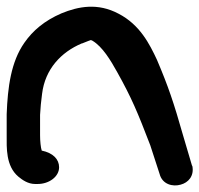

<svg xmlns="http://www.w3.org/2000/svg" viewBox="-20 -563 597 575"><path d="M0 -158C0 -121 -3 -66 35 -34C47 -24 64 -12 85 -12H93C127 -12 157 -34 157 -62C157 -86 139 -105 105 -112C102 -121 100 -140 100 -158V-219C101 -239 103 -260 106 -282C115 -356 163 -407 225 -433H226C240 -439 252 -443 252 -443C252 -443 253 -443 257 -441C287 -423 311 -383 331 -347C374 -270 392 -227 430 -128L458 -42C466 -11 497 -3 521 -10C544 -16 562 -36 556 -66L555 -67L529 -155C500 -257 484 -304 450 -384C428 -431 399 -489 335 -522C273 -555 215 -544 164 -523C113 -501 78 -471 53 -435C13 -378 3 -302 0 -221Z"/></svg>

Font: Stray Cat
Style: ExBlkExt
Weight: 1000
Version: Version 1.0